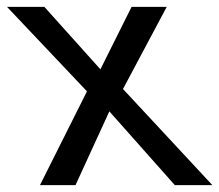

<svg xmlns="http://www.w3.org/2000/svg" viewBox="-34 -537 636 557"><path d="M-13.7 -517.1H94.7L257.3 -335.9L347.7 -517.1H449.7L322.8 -278.8L582 0H473.1L283.2 -213.9L185.1 0H82L218.3 -272Z"/></svg>

Font: XB Khoramshahr
Style: Oblique
Weight: 400
Italic angle: 12°
Designer: Behnam
Foundry: Irmug
Version: Version 8.005 2009